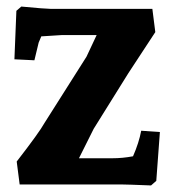

<svg xmlns="http://www.w3.org/2000/svg" viewBox="-20 -563 540 586"><path d="M169 -456Q166 -456 106 -452L98 -433L85 -379L24 -382L30 -530L45 -543Q119 -536 134 -536H445L454 -465L372 -340L266 -170L221 -80H323Q354 -80 386 -86Q404 -127 411 -164L468 -160L457 -11L441 3Q367 0 352 0H40L31 -70Q100 -159 116 -188L244 -390L275 -456Z"/></svg>

Font: Andada SC
Style: Bold
Weight: 700
Designer: Carolina Giovagnoli
Foundry: Carolina Giovagnoli
Version: Version 1.003